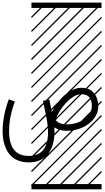

<svg xmlns="http://www.w3.org/2000/svg" viewBox="-238 -990 792 1453"><path d="M181.6 -83Q210 -48.8 267.6 -48.8Q348.1 -48.8 402.6 -92Q457 -135.3 457 -185.5Q457 -230 438.5 -253.4Q419.9 -276.9 377 -276.9Q327.1 -276.9 268.8 -218.5Q210.4 -160.2 181.6 -83ZM87.4 -226.6 135.3 -236.3 154.3 -142.6Q179.7 -191.4 213.4 -231.7Q247.1 -272 290.8 -298.8Q334.5 -325.7 377 -325.7Q441.9 -325.7 473.9 -284.9Q505.9 -244.1 505.9 -185.5Q505.9 -135.7 473.6 -93Q441.4 -50.3 386.2 -25.1Q331.1 0 267.6 0Q211.4 0 172.9 -25.9Q174.3 -8.3 174.3 9.3Q174.3 57.6 163.1 97.9Q151.9 138.2 129.2 170.4Q106.4 202.6 68.1 220.7Q29.8 238.8 -21 238.8Q-64 238.8 -98.4 225.6Q-132.8 212.4 -154.8 190.2Q-176.8 168 -191.4 137Q-206.1 106 -212.2 72.8Q-218.3 39.6 -218.3 2Q-218.3 -112.3 -171.4 -238.3L-125.5 -221.7Q-169.4 -103 -169.4 2Q-169.4 189.9 -21 189.9Q125.5 189.9 125.5 9.3Q125.5 -37.1 113.8 -96.7ZM0 402.8H530.3V442.9H0ZM0 -970.2H530.3V-930.2H0ZM526.9 410.6 533.7 417.5 525.4 425.8 518.6 418.9ZM526.9 304.7 533.7 311.5 419.4 425.8 412.6 418.9ZM526.9 198.7 533.7 205.6 313.5 425.8 306.6 418.9ZM526.9 92.3 533.7 99.1 207.5 425.8 200.7 418.9ZM526.9 -13.2 533.7 -6.3 101.6 425.8 94.7 418.9ZM526.9 -119.1 533.7 -112.3 3.4 418 -3.4 411.1ZM526.9 -225.6 533.7 -218.8 3.4 311.5 -3.4 304.7ZM526.9 -331.5 533.7 -324.7 3.4 205.6 -3.4 198.7ZM526.9 -438 533.7 -431.2 3.4 99.1 -3.4 92.3ZM526.9 -543.5 533.7 -536.6 3.4 -6.3 -3.4 -13.2ZM526.9 -649.4 533.7 -642.6 3.4 -112.3 -3.4 -119.1ZM526.9 -755.9 533.7 -749 3.4 -218.8 -3.4 -225.6ZM526.9 -861.8 533.7 -855 3.4 -324.7 -3.4 -331.5ZM516.6 -958 523.4 -951.2 3.4 -431.2 -3.4 -438ZM411.1 -958 418 -951.2 3.4 -536.6 -3.4 -543.5ZM305.2 -958 312 -951.2 3.4 -642.6 -3.4 -649.4ZM198.7 -958 205.6 -951.2 3.4 -749 -3.4 -755.9ZM92.3 -958 99.1 -951.2 3.4 -855 -3.4 -861.8Z"/></svg>

Font: AzarMehrMSRS3
Style: Regular
Weight: 1
Designer: Amin Abedi
Version: Version 1.00